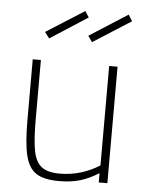

<svg xmlns="http://www.w3.org/2000/svg" viewBox="-53 -769 621 821"><g transform="rotate(5 258.0 -358.5)"><path d="M74 0ZM74 -240V-500H109V-243Q109 -154 118.5 -108Q128 -62 154 -42.5Q180 -23 231 -23Q279 -23 322.5 -36.5Q366 -50 402 -73V-500H438V0H401V-40Q362 -15 322.5 -3Q283 9 231 9Q166 9 133 -12.5Q100 -34 87 -86.5Q74 -139 74 -240ZM302 -621 466 -726 483 -699 320 -595ZM116 -621 280 -725 297 -699 136 -595Z"/></g></svg>

Font: Cairo ExtraLight
Style: Regular
Weight: 250
Designer: Mohamed Gaber, the designers of Titillium
Foundry: Kief Type Foundry
Version: Version 2.009; ttfautohint (v1.5.33-1714) -l 8 -r 50 -G 200 